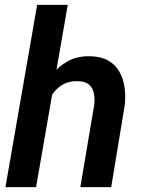

<svg xmlns="http://www.w3.org/2000/svg" viewBox="-20 -770 581 790"><path d="M258.8 -750 128.4 0H2.4L132.8 -750ZM159.2 -283.2 123.5 -282.7Q128.9 -328.6 145.5 -374.3Q162.1 -419.9 189.9 -457.5Q217.8 -495.1 258.1 -517.6Q298.3 -540 351.1 -538.6Q395.5 -537.6 424.8 -521Q454.1 -504.4 470.5 -476.3Q486.8 -448.2 492.2 -412.4Q497.6 -376.5 493.2 -336.9L437.5 0H310.5L367.7 -338.4Q370.6 -365.7 366 -387.5Q361.3 -409.2 345.7 -422.4Q330.1 -435.5 299.8 -436Q266.6 -437 242.2 -424.1Q217.8 -411.1 200.7 -388.9Q183.6 -366.7 173.6 -339.1Q163.6 -311.5 159.2 -283.2Z"/></svg>

Font: Roboto SemiBold
Style: Italic
Weight: 600
Designer: Christian Robertson
Foundry: Google
Version: Version 3.009; 2024